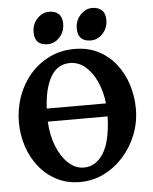

<svg xmlns="http://www.w3.org/2000/svg" viewBox="-57 -867 743 930"><g transform="rotate(-5 314.5 -402.5)"><path d="M594.7 -315.9Q594.7 -249.5 571 -189.9Q547.4 -130.4 505.9 -84.2Q464.4 -38.1 410.4 -11.7Q356.4 14.6 295.4 14.6Q232.9 14.6 182.9 -11Q132.8 -36.6 97.4 -80.6Q62 -124.5 43.2 -180.9Q24.4 -237.3 24.4 -298.8Q24.4 -365.2 45.9 -425Q67.4 -484.9 107.4 -531Q147.5 -577.1 202.4 -603.5Q257.3 -629.9 323.7 -629.9Q389.6 -629.9 440.2 -603.5Q490.7 -577.1 525.1 -532.5Q559.6 -487.8 577.1 -431.6Q594.7 -375.5 594.7 -315.9ZM164.1 -290.5Q167.5 -223.1 189.2 -169.4Q210.9 -115.7 244.9 -84.7Q278.8 -53.7 319.3 -53.7Q377.9 -53.7 414.6 -111.8Q451.2 -169.9 455.1 -290.5ZM452.6 -354Q446.3 -411.6 425 -459.2Q403.8 -506.8 370.6 -535.4Q337.4 -564 294.9 -564Q235.8 -564 202.9 -509.3Q169.9 -454.6 164.6 -354ZM279.8 -756.8Q279.8 -718.3 255.1 -691.2Q230.5 -664.1 196.8 -664.1Q133.3 -664.1 133.3 -727.5Q133.3 -766.6 158.7 -793.5Q184.1 -820.3 216.3 -820.3Q245.6 -820.3 262.7 -804.4Q279.8 -788.6 279.8 -756.8ZM489.7 -756.8Q489.7 -718.3 465.1 -691.2Q440.4 -664.1 406.7 -664.1Q343.3 -664.1 343.3 -727.5Q343.3 -766.6 368.7 -793.5Q394 -820.3 426.3 -820.3Q455.6 -820.3 472.7 -804.4Q489.7 -788.6 489.7 -756.8Z"/></g></svg>

Font: Gentium Book Plus
Style: Bold
Weight: 700
Designer: Victor Gaultney, Annie Olsen, Iska Routamaa, Becca Hirsbrunner
Foundry: SIL International
Version: Version 6.101